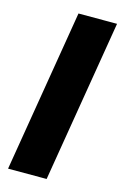

<svg xmlns="http://www.w3.org/2000/svg" viewBox="-114 -779 531 831"><g transform="rotate(15 152.0 -364.0)"><path d="M303.7 -727.5 183.1 0H10.3L130.9 -727.5Z"/></g></svg>

Font: Inter 17pt ExtraBold
Style: Italic
Weight: 800
Italic angle: -9.3988°
Version: Version 4.001;git-66647c0bb